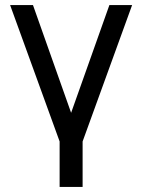

<svg xmlns="http://www.w3.org/2000/svg" viewBox="-20 -560 563 760"><path d="M216 180V0L20 -540H110.5L261.5 -113.5L413 -540H503L307 0V180Z"/></svg>

Font: Cns Manrope Med
Style: Regular
Weight: 500
Designer: Mikhail Sharanda
Foundry: Mikhail Sharanda
Version: Version 4.504